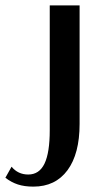

<svg xmlns="http://www.w3.org/2000/svg" viewBox="-81 -510 407 714"><path d="M-61 151 -38 110Q-14 139 24 139Q65 139 84.5 98.5Q104 58 104 -26V-490H215V-49Q215 62 170 123Q125 184 43 184Q10 184 -14.5 176Q-39 168 -61 151Z"/></svg>

Font: Fahkwang Medium
Style: Regular
Weight: 500
Version: Version 1.000; ttfautohint (v1.6)